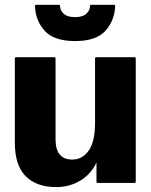

<svg xmlns="http://www.w3.org/2000/svg" viewBox="-20 -764 632 802"><path d="M542 0H388Q383 0 383 -5V-85Q360.5 -37 315.8 -9.8Q271 17.5 214.5 17.5Q133 17.5 87.5 -27.8Q42 -73 42 -168.5V-520Q42 -525 47 -525H207Q212 -525 212 -520V-181Q212.5 -97.5 282 -97.5Q324 -97.5 350.5 -135Q377 -172.5 377 -251V-520Q377 -525 382 -525H542Q547 -525 547 -520V-5Q547 0 542 0ZM293.5 -692.5Q325.5 -692.5 340.5 -706.5Q355.5 -720.5 356 -738.5Q356 -744 361 -744H456Q461.5 -744 461 -737Q458 -676.5 419.5 -634.5Q381 -592.5 293.5 -592.5Q206 -592.5 167.2 -634.8Q128.5 -677 126 -738.5Q126 -744 131 -744H226Q231 -744 231 -737.5Q231.5 -719 247 -705.8Q262.5 -692.5 293.5 -692.5Z"/></svg>

Font: MFEK Sans
Style: Bold
Weight: 700
Designer: Owen Earl
Foundry: indestructible type*
Version: Version 0.001; ttfautohint (v1.8.4.7-5d5b)